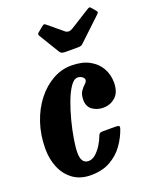

<svg xmlns="http://www.w3.org/2000/svg" viewBox="-144 -851 761 944"><g transform="rotate(-20 236.0 -379.0)"><path d="M428.5 -380.5Q428.5 -329.5 401.5 -305.2Q374.5 -281 337.5 -281Q306 -281 281.5 -297.8Q257 -314.5 257 -351.5Q257.5 -380 268.5 -395.8Q279.5 -411.5 290.5 -421Q301.5 -430.5 301.5 -440.5Q301.5 -449 291.5 -456.5Q281.5 -464 267.5 -464Q248.5 -464 230 -437Q211.5 -410 195.5 -367.2Q179.5 -324.5 167.2 -276.8Q155 -229 148 -186.2Q141 -143.5 141 -117.5Q140.5 -59.5 180 -59.5Q199 -59.5 216.8 -75Q234.5 -90.5 248.8 -113.2Q263 -136 271 -158Q274 -166.5 278.8 -169.8Q283.5 -173 297 -173H360Q375 -173 379 -169.5Q383 -166 379 -154Q365 -113 338.2 -75.5Q311.5 -38 269.2 -14Q227 10 167 10Q112.5 10 75 -17Q37.5 -44 18.5 -88.8Q-0.5 -133.5 -0.5 -187.5Q-0.5 -260 20.5 -322.5Q41.5 -385 78 -431.5Q114.5 -478 161 -504Q207.5 -530 258.5 -530Q315.5 -530 353.2 -509.2Q391 -488.5 409.8 -454.5Q428.5 -420.5 428.5 -380.5ZM226.5 -614.5 161.5 -721.5Q155 -731 166 -739L193 -761Q200.5 -767 203.5 -766.2Q206.5 -765.5 213 -760.5L287 -699Q304 -685 326 -698.5L431.5 -764.5Q439 -769 442.5 -767.8Q446 -766.5 450.5 -760.5L467 -741Q472 -735 471.8 -731.8Q471.5 -728.5 464.5 -722L349 -613Q343 -607 337.8 -604.8Q332.5 -602.5 321 -602.5H255Q242 -602.5 236.2 -605.5Q230.5 -608.5 226.5 -614.5Z"/></g></svg>

Font: Besley* Condensed
Style: Bold Italic
Weight: 700
Width: 3
Italic angle: -13°
Designer: Owen Earl
Foundry: indestructible type*
Version: Version 3.000; ttfautohint (v1.8.3)